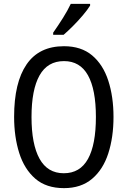

<svg xmlns="http://www.w3.org/2000/svg" viewBox="-20 -1029 659 993"><path d="M567 -424Q567 -319 540 -235.5Q513 -152 456 -104Q399 -56 311 -56Q219 -56 162.5 -105Q106 -154 79.5 -237.5Q53 -321 53 -425Q53 -602 117.5 -696Q182 -790 311 -790Q400 -790 456.5 -742.5Q513 -695 540 -612Q567 -529 567 -424ZM143 -424Q143 -283 184.5 -208Q226 -133 310 -133Q394 -133 435 -207Q476 -281 476 -424Q476 -566 435 -639.5Q394 -713 311 -713Q226 -713 184.5 -639Q143 -565 143 -424ZM446 -1000Q433 -979 409 -950.5Q385 -922 357.5 -894.5Q330 -867 309 -849H255V-860Q281 -897 305.5 -936Q330 -975 346 -1009H446Z"/></svg>

Font: Noto Sans Malayalam UI Condensed
Style: Regular
Weight: 400
Width: 3
Designer: Jelle Bosma - Monotype Design Team
Foundry: Monotype Imaging Inc.
Version: Version 2.104; ttfautohint (v1.8.4.7-5d5b)